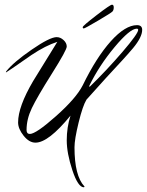

<svg xmlns="http://www.w3.org/2000/svg" viewBox="-20 -568 625 817"><path d="M585 -441Q585 -410 546 -363Q523 -336 500 -311Q439 -246 348 -144Q332 -118 314.5 -46.5Q297 25 297 59Q297 180 339 225Q340 225 339.5 226.5Q339 228 337 229Q312 229 288 156.5Q264 84 264 29Q264 -26 280 -76Q186 39 131 39Q104 39 80.5 9.5Q57 -20 57 -47Q57 -114 121 -223L224 -390Q174 -374 114 -334Q8 -260 6 -260L5 -261L7 -265Q37 -303 114.5 -356.5Q192 -410 221 -410Q237 -410 250.5 -397.5Q264 -385 264 -370Q264 -355 201 -255Q138 -155 115.5 -108Q93 -61 93 -15Q93 2 107 2Q133 2 218.5 -74Q304 -150 332 -205Q390 -324 451.5 -392.5Q513 -461 563 -461Q585 -461 585 -441ZM568 -441Q568 -446 562 -446Q533 -446 467.5 -367.5Q402 -289 360 -203V-201Q360 -200 361 -198Q434 -269 501 -347Q568 -425 568 -441ZM332 -452.5Q332 -458 390.5 -503Q449 -548 456.5 -548Q464 -548 464 -536.5Q464 -525 458.5 -519Q453 -513 397 -480Q341 -447 336.5 -447Q332 -447 332 -452.5Z"/></svg>

Font: Qwigley
Style: Regular
Weight: 400
Designer: Robert E. Leuschke
Foundry: Robert E. Leuschke
Version: Version 1.003